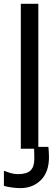

<svg xmlns="http://www.w3.org/2000/svg" viewBox="-41 -780 289 1007"><path d="M137.9 0H68.2V-760H160V-9.7H212.8Q213.3 -1 214.6 12.3Q215.9 25.6 215.9 43.6Q215.9 122.6 173.3 164.6Q130.8 206.7 66.2 206.7Q47.7 206.7 23.3 203.6Q-1 200.5 -20.5 194.9V116.9H-15.9Q-4.6 122.1 14.6 127.7Q33.8 133.3 53.3 133.3Q99 133.3 119 114.1Q139 94.9 139 52.3Q139 42.1 138.7 29.5Q138.5 16.9 137.9 0Z"/></svg>

Font: Myanmar Handwriting
Style: Regular
Weight: 400
Designer: Khon Soe Zaw Thu
Foundry: PaOh Unicode khonsoezawthu@gmail.com and @hotmail.com
Version: Version 1.30 November 9, 2016